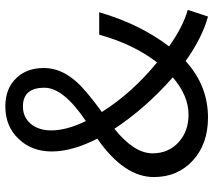

<svg xmlns="http://www.w3.org/2000/svg" viewBox="-60 -727 800 720"><g transform="rotate(-90 340.0 -367.0)"><path d="M167 -97Q208 -60 270 -60Q341 -60 410 -119Q295 -220 217 -338Q125 -264 125 -195Q125 -135 167 -97ZM246 -445Q371 -529 371 -600Q371 -681 301 -681Q260 -681 235 -651Q211 -621 211 -575Q211 -517 246 -445ZM638 13Q558 -9 471 -71Q379 13 259 13Q160 13 98 -44Q36 -101 36 -190Q36 -302 180 -402Q132 -496 132 -573Q132 -648 179 -697Q226 -747 301 -747Q368 -747 407 -706Q445 -667 445 -602Q445 -538 393 -480Q361 -444 280 -385Q352 -271 466 -178Q535 -268 570 -395H654Q610 -243 526 -133Q601 -80 663 -63Z"/></g></svg>

Font: Noto Sans Tobesmart edit
Style: Regular
Weight: 400
Designer: Ryoko NISHIZUKA  (kana & ideographs); Paul D. Hunt (Latin, Greek & Cyrillic); Wenlong ZHANG  (bopomofo); Sandoll Communi
Foundry: Adobe Systems Incorporated
Version: Version 1.005 Oct 7, 2021